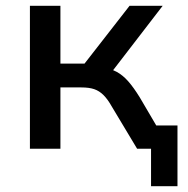

<svg xmlns="http://www.w3.org/2000/svg" viewBox="-20 -512 646 661"><path d="M500 129V0H462V-80H591V129ZM83 0V-492H188V-293H271L426 -492H540L353 -249L332 -279Q361 -276 382 -264.5Q403 -253 421.5 -232Q440 -211 461 -177L565 0H452L365 -145Q351 -170 336.5 -184.5Q322 -199 304.5 -205Q287 -211 260 -211H188V0Z"/></svg>

Font: NunitoSans_10ptSemiBold
Style: Regular
Weight: 600
Designer: Vernon Adams
Foundry: Vernon Adams
Version: Version 3.101;gftools[0.9.27]